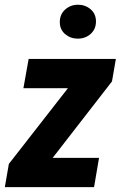

<svg xmlns="http://www.w3.org/2000/svg" viewBox="-35 -771 498 791"><path d="M373 -120.6 352.5 0H21.5L42.5 -120.6ZM426.3 -435.5 88.4 0H-15.1L1.5 -95.7L338.9 -528.3H442.4ZM393.6 -528.3 372.6 -407.7H61.5L83 -528.3ZM211.4 -678.7Q210.9 -710.9 232.7 -731Q254.4 -751 285.2 -751.5Q315.4 -752 337.6 -733.4Q359.9 -714.8 360.4 -684.1Q360.8 -651.9 339.4 -632.1Q317.9 -612.3 286.6 -611.8Q256.8 -611.3 234.4 -629.6Q211.9 -647.9 211.4 -678.7Z"/></svg>

Font: Roboto Condensed ExtraBold
Style: Italic
Weight: 800
Italic angle: -12°
Designer: Christian Robertson
Foundry: Google
Version: Version 3.008; 2023